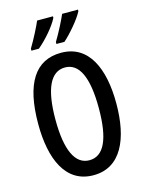

<svg xmlns="http://www.w3.org/2000/svg" viewBox="-138 -1021 839 1112"><g transform="rotate(-15 281.5 -465.0)"><path d="M442 -931V-940H347C335 -911 300 -841 270 -792V-780H318C358 -815 421 -888 442 -931ZM292 -931V-940H197C184 -909 151 -843 120 -792V-780H165C215 -822 270 -886 292 -931ZM516 -358C516 -569 447 -724 282 -724C127 -724 48 -602 48 -359C48 -149 115 10 282 10C447 10 516 -146 516 -358ZM151 -358C151 -541 195 -636 282 -636C367 -636 411 -543 411 -358C411 -171 367 -80 281 -80C196 -80 151 -174 151 -358Z"/></g></svg>

Font: Noto Sans Lao ExtraCondensed Medium
Style: Regular
Weight: 500
Width: 2
Designer: Monotype Design Team
Foundry: Monotype Imaging Inc.
Version: Version 2.003